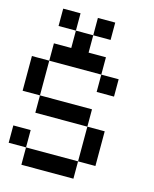

<svg xmlns="http://www.w3.org/2000/svg" viewBox="-143 -1094 952 1188"><g transform="rotate(15 333.5 -500.0)"><path d="M111.1 -111.1H0V-222.2H111.1ZM444.4 -888.9H333.3V-1000H444.4ZM333.3 -777.8H444.4V-666.7H111.1V-777.8H222.2V-888.9H333.3ZM222.2 -888.9H111.1V-1000H222.2ZM444.4 -333.3H111.1V-444.4H444.4ZM111.1 -444.4H0V-666.7H111.1ZM555.6 -555.6H444.4V-666.7H555.6ZM555.6 -111.1H444.4V-333.3H555.6ZM444.4 0H111.1V-111.1H444.4Z"/></g></svg>

Font: Pixeloid Sans
Style: Regular
Weight: 400
Designer: GGBotNet
Foundry: GGBotNet
Version: 0.5